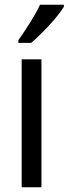

<svg xmlns="http://www.w3.org/2000/svg" viewBox="-20 -786 288 806"><path d="M154 0H71V-537H154ZM248 -757Q235 -736 211 -707.5Q187 -679 159.5 -651.5Q132 -624 111 -606H57V-617Q83 -654 107.5 -693Q132 -732 148 -766H248Z"/></svg>

Font: Noto Sans Lao Condensed
Style: Regular
Weight: 400
Width: 3
Designer: Monotype Design Team
Foundry: Monotype Imaging Inc.
Version: Version 2.003; ttfautohint (v1.8.4.7-5d5b)